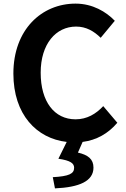

<svg xmlns="http://www.w3.org/2000/svg" viewBox="-20 -774 697 1062"><path d="M551 -187C511 -144 461 -114 398 -114C281 -114 205 -211 205 -372C205 -531 289 -627 401 -627C457 -627 500 -601 537 -565L615 -659C567 -709 492 -754 398 -754C211 -754 54 -611 54 -367C54 -140 183 -8 349 11L303 104C371 114 390 130 390 154C390 187 362 201 272 206L284 268C419 262 497 228 497 153C497 106 467 83 411 70L437 11C514 1 578 -35 629 -95Z"/></svg>

Font: Genne Gothic Bold
Style: Regular
Weight: 700
Designer: Ryoko NISHIZUKA (kana & ideographs); Paul D. Hunt (Latin, Greek & Cyrillic); Wenlong ZHANG (bopomofo); Sandoll Communica
Foundry: Adobe Systems Incorporated
Version: Version 1.004;PS 1.004;hotconv 16.6.51;makeotf.lib2.5.65220